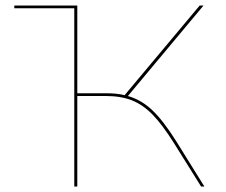

<svg xmlns="http://www.w3.org/2000/svg" viewBox="-20 -678 820 698"><path d="M723 0H711L611 -160Q570 -225 535 -261Q500 -297 460 -313Q420 -329 365 -329H261V0H250V-648H32V-658H261V-339H365Q405 -339 433 -332L706 -658H720L445 -329Q494 -315 534 -277Q574 -239 621 -164Z"/></svg>

Font: Ysabeau SC Hairline
Style: Regular
Weight: 100
Designer: Christian Thalmann (Catharsis Fonts)
Version: Version 0.003